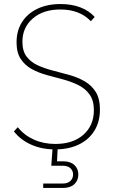

<svg xmlns="http://www.w3.org/2000/svg" viewBox="-20 -730 562 951"><path d="M253 10Q187 10 134.5 -13.5Q82 -37 49 -79L68 -100Q100 -60 148 -38.5Q196 -17 254 -17Q342 -17 393.5 -63Q445 -109 445 -184Q445 -232 424 -261.5Q403 -291 369 -308Q335 -325 294.5 -336Q254 -347 213 -358Q172 -369 138 -387.5Q104 -406 83 -437.5Q62 -469 62 -520Q62 -578 89 -620.5Q116 -663 165 -686.5Q214 -710 280 -710Q335 -710 378 -693.5Q421 -677 449 -646L430 -625Q402 -654 364.5 -668.5Q327 -683 279 -683Q194 -683 142.5 -638.5Q91 -594 91 -523Q91 -477 112 -449.5Q133 -422 167 -406.5Q201 -391 242 -380.5Q283 -370 324 -358.5Q365 -347 399 -327.5Q433 -308 454 -275Q475 -242 475 -187Q475 -126 447 -81.5Q419 -37 369 -13.5Q319 10 253 10ZM291 201H194V179H291Q316 179 329 166Q342 153 342 134Q342 116 329 103.5Q316 91 291 91H234L241 -4H266L262 79L251 69H293Q329 69 348.5 87.5Q368 106 368 134Q368 164 348 182.5Q328 201 291 201Z"/></svg>

Font: SUSE Thin
Style: Regular
Weight: 250
Designer: Rene Bieder
Foundry: SUSE
Version: Version 1.000